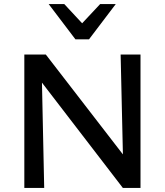

<svg xmlns="http://www.w3.org/2000/svg" viewBox="-20 -927 812 947"><path d="M100 0V-658H184L198 0ZM629 0H586L135 -587L136 -658H206L626 -114ZM673 -658V0H590L575 -658ZM352 -733 370 -796 474 -907H551L419 -733ZM352 -733 220 -907H297L402 -794L419 -733Z"/></svg>

Font: Ysabeau Infant SemiBold
Style: Regular
Weight: 600
Designer: Christian Thalmann (Catharsis Fonts)
Version: Version 2.002; featfreeze: ss01,ss02,lnum